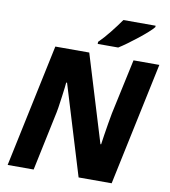

<svg xmlns="http://www.w3.org/2000/svg" viewBox="-98 -1014 972 1098"><g transform="rotate(10 388.0 -465.5)"><path d="M21 0 172 -714H369L523 -209H527Q530 -230 535 -263.5Q540 -297 546 -332Q552 -367 557 -394L626 -714H776L625 0H433L274 -522H269Q269 -515 266 -492Q263 -469 259 -438Q255 -407 250 -375Q245 -343 239 -318L172 0ZM408 -783Q437 -811 470.5 -853Q504 -895 529 -931H716V-923Q706 -910 683 -889.5Q660 -869 631.5 -846.5Q603 -824 575.5 -804Q548 -784 527 -771H408Z"/></g></svg>

Font: Noto Sans ExtraBold
Style: Italic
Weight: 800
Italic angle: -12°
Designer: Monotype Design Team
Foundry: Monotype Imaging Inc.
Version: Version 2.013; ttfautohint (v1.8.4.7-5d5b)